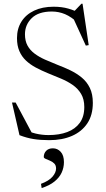

<svg xmlns="http://www.w3.org/2000/svg" viewBox="-20 -720 554 1000"><path d="M403.5 -647.5 364 -658.5 404 -700.5H410L442 -485L427 -482.5L355.5 -638.5L390 -597.5Q351.5 -632.5 318.8 -646.2Q286 -660 250 -660Q180.5 -660 145.2 -625.5Q110 -591 110 -541.5Q110 -507 123.2 -482.8Q136.5 -458.5 160.2 -440.8Q184 -423 214.5 -409.5Q245 -396 279 -382.5Q313.5 -369.5 346.2 -353.8Q379 -338 405.8 -316Q432.5 -294 448 -262Q463.5 -230 463.5 -184Q463.5 -120.5 434.8 -77.5Q406 -34.5 355 -12.2Q304 10 236.5 10Q190.5 10 154.8 4.2Q119 -1.5 81.5 -16L42.5 -186H61.5L154 -12.5L96 -53Q131.5 -32.5 165 -24.5Q198.5 -16.5 233 -16.5Q288.5 -16.5 330.2 -32.2Q372 -48 395.5 -80.2Q419 -112.5 419 -162.5Q419 -203 402.5 -230.8Q386 -258.5 358.8 -277.5Q331.5 -296.5 298 -310.5Q264.5 -324.5 230 -338.5Q196 -352.5 166.5 -368.2Q137 -384 115 -404.8Q93 -425.5 80.8 -454Q68.5 -482.5 68.5 -521.5Q68.5 -570.5 91.5 -607.2Q114.5 -644 157.5 -664.5Q200.5 -685 259 -685Q302 -685 336 -675.2Q370 -665.5 403.5 -647.5ZM193.5 237.5Q235 222 253.5 200.2Q272 178.5 272 157.5Q272 141 262.5 131.5Q253 122 240 116.8Q227 111.5 217.5 107.2Q208 103 208 97.5Q208 78.5 220.5 65.5Q233 52.5 255.5 52.5Q279.5 52.5 296.2 70.8Q313 89 313 124.5Q313 153 301.2 178.8Q289.5 204.5 264 225.2Q238.5 246 197 259.5Z"/></svg>

Font: Newsreader 24pt Light
Style: Regular
Weight: 300
Designer: Hugues Gentile
Foundry: Production Type
Version: Version 1.003